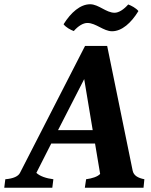

<svg xmlns="http://www.w3.org/2000/svg" viewBox="-75 -883 709 903"><path d="M272 -737C293 -761 316 -775 336 -775C376 -775 412 -736 452 -736C498 -736 542 -775 576 -831C565 -845 542 -857 528 -862C508 -839 484 -823 464 -823C424 -823 389 -863 349 -863C303 -863 259 -825 224 -769C235 -754 258 -742 272 -737ZM-55 0H171L176 -40C143 -44 113 -54 96 -70L166 -208H372L396 -65C384 -52 359 -44 330 -40L324 0H600L604 -40C574 -46 554 -57 549 -80L429 -667H325L19 -70C11 -54 -12 -43 -50 -40ZM198 -271 321 -511 361 -271Z"/></svg>

Font: Caladea
Style: Bold Italic
Weight: 700
Italic angle: -9°
Designer: Carolina Giovagnoli and Andres Torresi
Foundry: Carolina Giovagnoli & Andres Torresi
Version: Version 1.001;hotconv 1.0.109;makeotfexe 2.5.65596